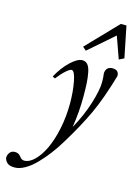

<svg xmlns="http://www.w3.org/2000/svg" viewBox="-237 -780 778 1090"><g transform="rotate(15 152.0 -235.5)"><path d="M180.2 -508.8 159.7 -526.9 333 -707H366.2L403.3 -523.4L374 -508.8L328.1 -637.7ZM-39.1 236.3Q-71.8 236.3 -85.4 221.7Q-99.1 207 -99.1 192.4Q-99.1 178.2 -88.9 164.3Q-78.6 150.4 -58.6 150.4Q-36.1 150.4 -23.4 168.5Q-12.2 184.6 3.4 184.6Q33.7 184.6 64 154.5Q94.2 124.5 117.9 74.2Q141.6 23.9 156.5 -47.4Q171.4 -118.7 171.4 -195.3Q171.4 -267.6 159.9 -325.2Q148.4 -382.8 131.3 -382.8Q121.1 -382.8 98.9 -363.3Q76.7 -343.8 51.8 -311.5L36.6 -318.8Q67.9 -376 107.7 -413.8Q147.5 -451.7 176.8 -451.7Q195.3 -451.7 207.3 -438Q219.2 -424.3 225.1 -395.3Q231 -366.2 232.9 -334Q234.9 -301.8 234.9 -252.9Q234.9 -161.6 220.2 -70.8Q265.6 -152.3 290.8 -233.4Q315.9 -314.5 315.9 -359.4Q315.9 -388.7 312.5 -413.1Q315.9 -451.7 354 -451.7Q391.1 -451.7 391.1 -416.5Q350.1 -274.9 306.9 -182.1Q263.7 -89.4 195.8 21.5Q170.4 63.5 142.6 100.1Q114.7 136.7 84 168.2Q53.2 199.7 21.2 218Q-10.7 236.3 -39.1 236.3Z"/></g></svg>

Font: Elstob 10pt
Style: Italic
Weight: 400
Italic angle: -20°
Designer: Peter S. Baker
Version: Version 1.015